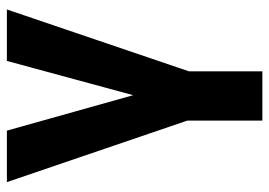

<svg xmlns="http://www.w3.org/2000/svg" viewBox="-131 -437 772 550"><g transform="rotate(-90 255.0 -162.0)"><path d="M155.8 -528.3H8.3L184.6 -11.2V203.6H325.7V-6.8L502.9 -528.3H355.5L257.3 -166.5Z"/></g></svg>

Font: Roboto
Style: Bold
Weight: 700
Designer: Google
Version: Version 2.137; 2017